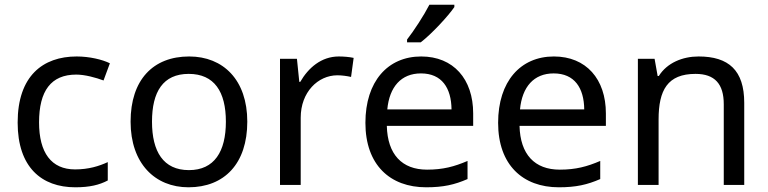

<svg xmlns="http://www.w3.org/2000/svg" viewBox="-20 -786 3264 816"><path d="M300 10C361 10 402 0 438 -19V-97C401 -80 357 -66 299 -66C198 -66 146 -137 146 -266C146 -400 197 -469 304 -469C341 -469 388 -456 420 -444L447 -517C415 -533 360 -546 306 -546C162 -546 55 -463 55 -265C55 -75 157 10 300 10Z M1031 -269C1031 -446 929 -546 784 -546C630 -546 535 -446 535 -269C535 -91 639 10 781 10C934 10 1031 -91 1031 -269ZM626 -269C626 -396 673 -472 782 -472C891 -472 940 -396 940 -269C940 -142 891 -63 783 -63C674 -63 626 -142 626 -269Z M1420 -546C1345 -546 1290 -497 1256 -438H1252L1242 -536H1170V0H1258V-286C1258 -394 1331 -466 1414 -466C1432 -466 1455 -463 1472 -459L1483 -540C1465 -544 1440 -546 1420 -546Z M1911 -756V-766H1805C1782 -721 1739 -655 1710 -618V-606H1768C1815 -642 1886 -719 1911 -756ZM1770 -546C1628 -546 1533 -440 1533 -264C1533 -85 1638 10 1791 10C1864 10 1912 -1 1967 -25V-102C1911 -78 1863 -65 1795 -65C1688 -65 1627 -130 1624 -251H1991V-304C1991 -450 1907 -546 1770 -546ZM1769 -474C1858 -474 1898 -412 1899 -321H1626C1635 -417 1685 -474 1769 -474Z M2334 -546C2192 -546 2097 -440 2097 -264C2097 -85 2202 10 2355 10C2428 10 2476 -1 2531 -25V-102C2475 -78 2427 -65 2359 -65C2252 -65 2191 -130 2188 -251H2555V-304C2555 -450 2471 -546 2334 -546ZM2333 -474C2422 -474 2462 -412 2463 -321H2190C2199 -417 2249 -474 2333 -474Z M2949 -546C2881 -546 2815 -519 2780 -463H2775L2762 -536H2691V0H2779V-278C2779 -403 2817 -472 2936 -472C3018 -472 3056 -429 3056 -343V0H3143V-349C3143 -487 3077 -546 2949 -546Z"/></svg>

Font: Noto Sans Hebrew Droid
Style: Bold
Weight: 700
Designer: Monotype Design Team
Foundry: Monotype Imaging Inc.
Version: Version 1.100